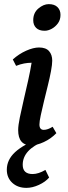

<svg xmlns="http://www.w3.org/2000/svg" viewBox="-20 -692 328 930"><path d="M131 12Q68 12 68 -62Q68 -84 76 -123Q84 -162 95 -209Q106 -256 116.5 -303Q127 -350 133 -388H131Q115 -388 96.5 -384.5Q78 -381 58 -373L42 -404Q72 -431 107 -446.5Q142 -462 169 -462Q202 -462 217.5 -444.5Q233 -427 233 -398Q233 -380 227 -347.5Q221 -315 211.5 -277Q202 -239 193 -201.5Q184 -164 177.5 -134Q171 -104 171 -89Q171 -63 192 -63Q211 -63 235 -78L253 -47Q227 -20 192.5 -4Q158 12 131 12ZM196 -543Q169 -543 155 -557Q141 -571 141 -594Q141 -630 166 -651Q191 -672 216 -672Q244 -672 258.5 -657.5Q273 -643 273 -620Q273 -596 260.5 -579Q248 -562 230.5 -552.5Q213 -543 196 -543ZM108 218Q66 218 39.5 193.5Q13 169 13 130Q13 82 53 45Q93 8 180 -26L195 -9Q90 33 90 106Q90 151 138 151Q166 151 200 131L218 168Q200 189 168.5 203.5Q137 218 108 218Z"/></svg>

Font: Petrona SemiBold
Style: Italic
Weight: 600
Italic angle: -9°
Designer: Ringo R. Seeber
Foundry: Ringo R. Seeber
Version: Version 2.001; ttfautohint (v1.8.3)